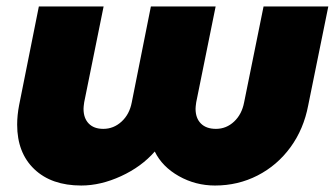

<svg xmlns="http://www.w3.org/2000/svg" viewBox="-20 -564 1034 593"><path d="M932 -239Q918 -165 877 -109Q836 -53 775.5 -22Q715 9 644 9Q584 9 532.5 -20Q481 -49 458 -96Q417 -49 354 -20Q291 9 231 9Q139 9 86 -41.5Q33 -92 33 -179Q33 -208 39 -239L100 -544H300L240 -248Q238 -234 238 -228Q238 -199 254 -182.5Q270 -166 299 -166Q331 -166 355.5 -188.5Q380 -211 387 -248L446 -544H646L586 -248Q584 -234 584 -228Q584 -199 600.5 -182.5Q617 -166 647 -166Q679 -166 703 -188.5Q727 -211 734 -248L794 -544H994Z"/></svg>

Font: TypoPRO Montserrat Alternates
Style: Italic
Weight: 800
Italic angle: -11.3°
Designer: Julieta Ulanovsky
Foundry: Julieta Ulanovsky
Version: Version 6.001